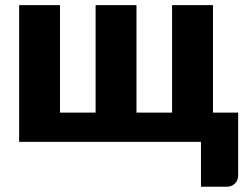

<svg xmlns="http://www.w3.org/2000/svg" viewBox="-20 -538 937 728"><path d="M52.5 -518.5H207.5V-111H342.5V-518.5H497.5V-111H632.5V-518.5H787.5V-111H883V126Q883 146 870.8 158Q858.5 170 839.5 170H742V0H52.5Z"/></svg>

Font: Lato Black
Style: Regular
Weight: 900
Designer: Lukasz Dziedzic
Foundry: tyPoland Lukasz Dziedzic
Version: Version 2.007; 2014-02-27